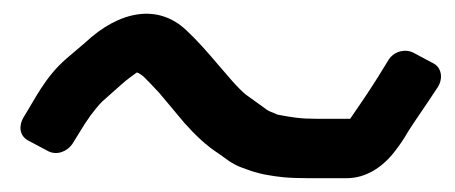

<svg xmlns="http://www.w3.org/2000/svg" viewBox="-20 -411 659 278"><path d="M50 -192C62 -186 77 -191 85 -203L103 -232C114 -249 124 -260 128 -264L155 -288C165 -297 174 -303 178 -306C179 -306 182 -305 188 -300C193 -295 201 -287 211 -276L247 -233C263 -215 279 -200 296 -189C304 -184 314 -174 331 -168L345 -163C352 -161 359 -159 365 -158C382 -155 395 -153 426 -153H482C509 -153 533 -168 551 -191C558 -200 565 -210 570 -219C578 -232 588 -246 598 -261L614 -285C622 -298 619 -313 608 -319L578 -335C568 -340 552 -338 543 -325L527 -299C515 -280 501 -259 487 -239H438C415 -239 403 -241 382 -245L370 -250C368 -251 366 -252 361 -256L336 -274C331 -278 324 -285 316 -294L297 -316C280 -336 266 -352 250 -367C209 -406 153 -396 103 -349L76 -326C45 -299 31 -268 14 -241C7 -229 8 -215 20 -208Z"/></svg>

Font: Reckless Catfish
Style: HeavyIt
Weight: 400
Foundry: Cannot Into Space Fonts
Version: Version 0.2894